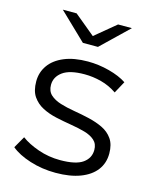

<svg xmlns="http://www.w3.org/2000/svg" viewBox="-111 -806 711 886"><g transform="rotate(15 244.0 -363.0)"><path d="M240 5Q175 5 117 -13.5Q59 -32 26 -60L58 -116Q90 -92 140 -74.5Q190 -57 245 -57Q320 -57 353 -80.5Q386 -104 386 -143Q386 -172 367.5 -188.5Q349 -205 319 -213.5Q289 -222 252 -228Q215 -234 178.5 -242Q142 -250 112 -265.5Q82 -281 63.5 -308Q45 -335 45 -380Q45 -423 69 -457Q93 -491 139.5 -510.5Q186 -530 253 -530Q304 -530 355 -516.5Q406 -503 439 -481L408 -424Q373 -448 333 -458.5Q293 -469 253 -469Q182 -469 148.5 -444.5Q115 -420 115 -382Q115 -352 133.5 -335Q152 -318 182.5 -308.5Q213 -299 249.5 -293Q286 -287 322.5 -278.5Q359 -270 389.5 -255.5Q420 -241 438.5 -214.5Q457 -188 457 -145Q457 -99 431.5 -65.5Q406 -32 357.5 -13.5Q309 5 240 5ZM207 -607 78 -731H144L271 -626H215L342 -731H408L279 -607Z"/></g></svg>

Font: MOST Montserrat
Style: Regular
Weight: 400
Designer: Julieta Ulanovsky
Foundry: Julieta Ulanovsky
Version: Version 8.000;March 11, 2024;FontCreator 15.0.0.2926 64-bit